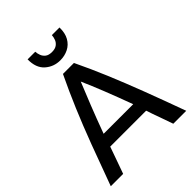

<svg xmlns="http://www.w3.org/2000/svg" viewBox="-251 -1042 1175 1175"><g transform="rotate(-45 336.5 -454.5)"><path d="M10 0Q63 -146 108 -265.5Q153 -385 197 -489Q241 -593 289 -693H384Q432 -593 475.5 -489Q519 -385 564.5 -265.5Q610 -146 663 0H551Q536 -45 520 -88Q504 -131 490 -174H179Q164 -131 148.5 -88Q133 -45 117 0ZM206 -258H462Q426 -356 393.5 -438Q361 -520 333 -583Q307 -520 274.5 -438Q242 -356 206 -258ZM337 -763Q280 -763 239 -799.5Q198 -836 199 -909H265Q266 -892 272.5 -875Q279 -858 294 -846.5Q309 -835 337 -835Q364 -835 379.5 -846.5Q395 -858 401.5 -875Q408 -892 409 -909H475Q476 -860 457.5 -827.5Q439 -795 407 -779Q375 -763 337 -763Z"/></g></svg>

Font: Ubuntu Sans Medium
Style: Regular
Weight: 500
Designer: Dalton Maag Ltd
Foundry: Dalton Maag Ltd
Version: Version 1.006; ttfautohint (v1.8.4.7-5d5b)